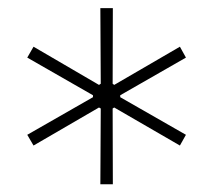

<svg xmlns="http://www.w3.org/2000/svg" viewBox="-20 -763 533 481"><path d="M262.2 -491.2 266.1 -493.7 430.7 -398.4 445.8 -425.3 281.2 -519.5V-524.4L445.8 -618.7L430.7 -646L266.1 -550.3L262.2 -553.2L262.7 -742.7H231.4L232.4 -553.2L228 -550.3L64 -646L48.3 -618.7L212.9 -524.4V-519.5L48.3 -425.3L64 -398.4L228 -493.7L232.4 -491.2L231.4 -301.3H262.7Z"/></svg>

Font: Estedad ExtraLight
Style: Regular
Weight: 200
Designer: Amin Abedi
Version: Version 7.3